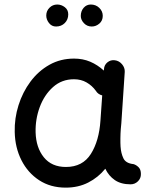

<svg xmlns="http://www.w3.org/2000/svg" viewBox="-20 -795 679 853"><path d="M560.1 23.9Q517.6 23.9 490.2 5.1Q462.9 -13.7 447.8 -45.4Q416 -6.3 371.8 16.1Q327.6 38.6 272 38.6Q204.1 38.6 153.8 5.6Q103.5 -27.3 75.2 -83.3Q46.9 -139.2 45.4 -208.5Q43.9 -269.5 62.3 -327.6Q80.6 -385.7 115.5 -432.6Q150.4 -479.5 199.5 -507.1Q248.5 -534.7 309.1 -534.7Q348.1 -534.7 380.9 -520.8Q413.6 -506.8 441.4 -481.4L441.9 -487.8Q442.9 -506.3 457.3 -518.1Q471.7 -529.8 490.2 -527.3Q509.3 -524.9 522.2 -509.5Q535.2 -494.1 534.2 -475.6L519 -247.1Q518.1 -233.9 516.6 -221.2Q515.1 -201.7 514.9 -180.2Q514.6 -158.7 515.6 -143.6Q517.6 -113.8 528.3 -91.6Q539.1 -69.3 573.2 -65.9Q585 -62.5 595.5 -52.2Q606 -42 606 -22Q606.4 -2.9 592.8 10.5Q579.1 23.9 560.1 23.9ZM272.9 -53.2Q347.2 -53.2 383.8 -111.3Q420.4 -169.4 426.3 -259.8L434.1 -371.1Q415 -376 405.8 -391.6Q389.2 -414.6 364.7 -428.7Q340.3 -442.9 308.6 -442.9Q254.4 -442.9 215.6 -408.2Q176.8 -373.5 156.7 -319.6Q136.7 -265.6 138.2 -207Q140.1 -139.2 174.8 -96.2Q209.5 -53.2 272.9 -53.2ZM436.5 -724.6Q436.5 -703.1 421.4 -690.2Q406.2 -677.2 387.7 -677.2Q366.7 -677.2 352.8 -692.1Q338.9 -707 338.9 -724.1Q338.9 -745.6 351.6 -760.3Q364.3 -774.9 383.3 -774.9Q405.8 -774.9 421.1 -760Q436.5 -745.1 436.5 -724.6ZM283.2 -731.4Q283.2 -708 267.8 -692.6Q252.4 -677.2 229 -677.2Q209.5 -677.2 197.5 -692.9Q185.5 -708.5 185.5 -726.1Q185.5 -746.1 199.7 -760.5Q213.9 -774.9 234.4 -774.9Q252.4 -774.9 267.8 -763.2Q283.2 -751.5 283.2 -731.4Z"/></svg>

Font: Mikhak Medium
Style: Regular
Weight: 500
Designer: Amin Abedi
Version: Version 3.3